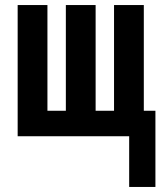

<svg xmlns="http://www.w3.org/2000/svg" viewBox="-20 -540 640 761"><path d="M492 201V0H50V-520H168V-101H241V-520H359V-101H432V-520H550V-101H596V201Z"/></svg>

Font: Iosevka Fixed Extended
Style: Bold
Weight: 700
Width: 7
Monospace: yes
Designer: Belleve Invis
Foundry: Belleve Invis
Version: Version 24.1.1; ttfautohint (v1.8.4)